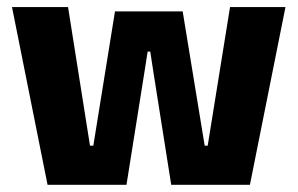

<svg xmlns="http://www.w3.org/2000/svg" viewBox="-20 -511 823 531"><path d="M329.8 0H111.5L13.2 -491.4H168.2L228.9 -108.1H238.1L298 -479.5H485.2L546.1 -108.1H554.4L616.2 -491.4H769.5L671.2 0H453.5L404 -313.1L395.6 -368.2H388.3L379.7 -313.1Z"/></svg>

Font: Anek Malayalam Medium
Style: Regular
Weight: 500
Designer: Maithili Shingre (Malayalam) & Yesha Goshar (Latin)
Foundry: Ek Type
Version: Version 1.003